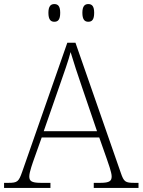

<svg xmlns="http://www.w3.org/2000/svg" viewBox="-23 -924 701 944"><path d="M411 -817C429 -817 440 -827 440 -861C440 -894 429 -904 411 -904C394 -904 382 -894 382 -861C382 -827 394 -817 411 -817ZM244 -817C262 -817 273 -827 273 -861C273 -894 262 -904 244 -904C227 -904 215 -894 215 -861C215 -827 227 -817 244 -817ZM-3 0H225V-25H178C130 -25 121 -35 121 -57C121 -78 139 -127 145 -144L182 -248H465L502 -143C508 -125 526 -77 526 -57C526 -35 517 -25 470 -25H438V0H658V-25H638C593 -25 586 -30 571 -74L348 -714H308L86 -79C69 -31 63 -25 18 -25H-3ZM192 -279 271 -506C288 -555 316 -633 324 -668C337 -624 361 -551 380 -496L454 -279Z"/></svg>

Font: Noto Serif Sinhala ExtraLight
Style: Regular
Weight: 200
Designer: Jelle Bosma - Monotype Design Team
Foundry: Monotype Imaging Inc.
Version: Version 2.007